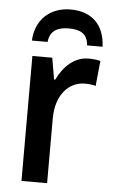

<svg xmlns="http://www.w3.org/2000/svg" viewBox="-54 -792 486 828"><g transform="rotate(5 189.0 -377.5)"><path d="M218 -755C128 -755 67 -696 63 -607H131C136 -658 172 -673 217 -673C267 -673 298 -658 302 -607H369C365 -701 311 -755 218 -755ZM314 -551C252 -551 206 -506 178 -448H173L157 -541H71V0H182V-281C182 -381 237 -442 307 -442C323 -442 341 -440 354 -436L365 -545C349 -549 330 -551 314 -551Z"/></g></svg>

Font: Noto Sans UI SemiCondensed Medium
Style: Regular
Weight: 500
Width: 4
Designer: Monotype Design Team
Foundry: Monotype Imaging Inc.
Version: Version 1.901